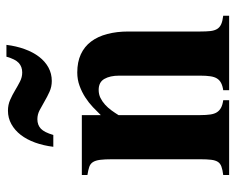

<svg xmlns="http://www.w3.org/2000/svg" viewBox="-90 -668 757 618"><g transform="rotate(-90 289.0 -358.5)"><path d="M454.1 -716.8Q450.2 -685.1 440.4 -658.2Q430.7 -631.3 415.8 -611.8Q400.9 -592.3 381.1 -581.5Q361.3 -570.8 337.9 -570.8Q319.3 -570.8 303.2 -578.1Q287.1 -585.4 272.5 -594Q257.8 -602.5 243.9 -609.9Q230 -617.2 214.8 -617.2Q196.3 -617.2 184.3 -606Q172.4 -594.7 164.1 -565.9H126Q129.9 -597.7 139.6 -624.5Q149.4 -651.4 164.3 -670.7Q179.2 -689.9 199 -700.9Q218.8 -711.9 242.2 -711.9Q261.2 -711.9 277.1 -704.8Q293 -697.8 307.6 -689Q322.3 -680.2 336.2 -673.1Q350.1 -666 365.2 -666Q383.8 -666 396 -677.2Q408.2 -688.5 416 -716.8ZM308.1 0V-19Q322.3 -21 331.5 -25.9Q340.8 -30.8 345.9 -39.1Q351.1 -47.4 353 -60.5Q355 -73.7 355 -92.8V-354Q355 -383.3 344.5 -401.6Q334 -419.9 309.1 -419.9Q294.9 -419.9 283.2 -414.1Q271.5 -408.2 261.5 -399.2Q251.5 -390.1 243.2 -378.7Q234.9 -367.2 228 -356V-92.8Q228 -73.7 230 -60.5Q231.9 -47.4 237.3 -39.1Q242.7 -30.8 252 -25.9Q261.2 -21 275.9 -19V0H35.2V-19Q51.8 -21 62 -24.7Q72.3 -28.3 77.4 -36.1Q82.5 -43.9 84.2 -57.6Q85.9 -71.3 85.9 -92.8V-377Q85.9 -400.9 84 -415.5Q82 -430.2 76.7 -438.5Q71.3 -446.8 61.3 -450.2Q51.3 -453.6 35.2 -456.1V-474.1H228V-413.1Q239.3 -424.8 253.4 -438.2Q267.6 -451.7 284.9 -462.9Q302.2 -474.1 322.3 -481.4Q342.3 -488.8 365.2 -488.8Q398.9 -488.8 423.8 -477.3Q448.7 -465.8 464.8 -444.3Q481 -422.9 489 -392.3Q497.1 -361.8 497.1 -324.2V-92.8Q497.1 -73.7 498.5 -60.5Q500 -47.4 505.1 -38.8Q510.3 -30.3 520.5 -25.6Q530.8 -21 547.9 -19V0Z"/></g></svg>

Font: Tai Heritage Pro
Style: Bold
Weight: 700
Designer: Faah Baccam, Walt Agee, Victor Gaultney, Annie Olsen, Eric Hays
Foundry: SIL International
Version: Version 2.600